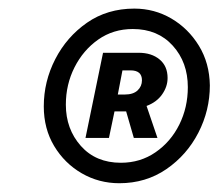

<svg xmlns="http://www.w3.org/2000/svg" viewBox="-20 -734 503 442"><path d="M254.6 -312.2Q207.7 -312.2 168.1 -335.1Q128.6 -358 104.7 -397.8Q80.8 -437.6 80.8 -489.1Q80.8 -546.5 107.2 -597.8Q133.5 -649.1 180.3 -681.7Q227.1 -714.2 289.3 -714.2Q335.4 -714.2 374.6 -691.3Q413.7 -668.3 438 -628.5Q462.3 -588.7 463.1 -537.4Q463.1 -479.9 436.7 -428.6Q410.3 -377.2 363.1 -344.7Q315.8 -312.2 254.6 -312.2ZM258.3 -359.3Q303.1 -359.3 338.1 -383.5Q373.1 -407.6 392.8 -447.2Q412.4 -486.7 412.4 -533.4Q412.4 -590.5 377.8 -628.8Q343.2 -667.2 285.7 -667.2Q240.7 -667.2 206.1 -642.9Q171.6 -618.6 151.6 -579.1Q131.6 -539.6 131.6 -493.1Q131.6 -437 166.1 -398.1Q200.6 -359.3 258.3 -359.3ZM176.8 -416.4 217.2 -612.5H299.2Q329 -612.5 347.4 -597.1Q365.8 -581.8 365.8 -554.5Q365.8 -534.6 353.3 -516.8Q340.9 -498.9 317.4 -490.1L342.5 -416.4H288.1L270.4 -477.5H243.6L230.8 -416.4ZM251.2 -516.4H267.3Q286.7 -516.4 296.8 -525.9Q306.8 -535.4 306.8 -549.2Q306.8 -572 280.4 -572H261.9Z"/></svg>

Font: Source Sans Variable
Style: Italic
Weight: 200
Italic angle: -11°
Designer: Paul D. Hunt
Foundry: Adobe Systems Incorporated
Version: Version 3.006;hotconv 1.0.111;makeotfexe 2.5.65597